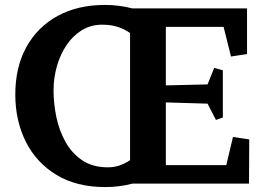

<svg xmlns="http://www.w3.org/2000/svg" viewBox="-20 -744 1063 778"><path d="M924 -189 990 -179 989 0H517Q464 14 406 14Q290 14 208.5 -35.5Q127 -85 84.5 -170Q42 -255 42 -361Q42 -472 87 -553.5Q132 -635 213.5 -679.5Q295 -724 405 -724Q463 -724 516 -710H981V-525L916 -515L886 -635H652V-398L821 -402L848 -469L883 -459V-268L855 -258L821 -324L652 -329V-75H897ZM417 -66Q443 -66 465.5 -74Q488 -82 507 -95V-610Q485 -626 457 -635Q429 -644 394 -644Q348 -644 311.5 -621.5Q275 -599 249.5 -561Q224 -523 210.5 -475.5Q197 -428 197 -378Q197 -324 208.5 -269Q220 -214 246 -168Q272 -122 314 -94Q356 -66 417 -66Z"/></svg>

Font: Brawler
Style: Bold
Weight: 700
Designer: Oleg Frolov, Haley Fiege
Foundry: Oleg Frolov, Haley Fiege
Version: Version 1.101; ttfautohint (v1.8.3)